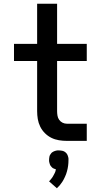

<svg xmlns="http://www.w3.org/2000/svg" viewBox="-20 -755 540 1029"><path d="M445 0H338Q317 0 295.5 -3.5Q274 -7 255 -16.5Q236 -26 220.5 -41.5Q205 -57 195.5 -76.5Q186 -96 182.5 -117Q179 -138 179 -160V-428H55V-520H179V-735H286V-520H445V-428H286V-160Q286 -148 288 -135.5Q290 -123 297 -113Q304 -103 315 -97.5Q326 -92 338 -92H445ZM285 254 243 217Q247 213 250 209Q253 205 256.5 201Q260 197 262.5 192.5Q265 188 267.5 183.5Q270 179 273 173Q276 167 277 164V162L280 153L270 149Q267 148 264 146.5Q261 145 259 142.5Q257 140 254.5 137.5Q252 135 250.5 132.5Q249 130 248 127.5Q247 125 246 121.5Q245 118 244 114Q243 110 243 108V103Q243 98 243.5 93.5Q244 89 245 84Q246 79 248.5 75Q251 71 254 67Q257 63 261 60.5Q265 58 269 56Q273 54 279.5 52.5Q286 51 288 51H295Q299 51 302.5 51.5Q306 52 310 52.5Q314 53 317.5 54Q321 55 324.5 57Q328 59 331 61.5Q334 64 336.5 67Q339 70 340.5 73Q342 76 343.5 80Q345 84 346 88.5Q347 93 347 95V103Q347 111 346.5 118.5Q346 126 345 133.5Q344 141 342.5 148.5Q341 156 339 163Q337 170 334.5 177.5Q332 185 328.5 192Q325 199 322 205.5Q319 212 314.5 218.5Q310 225 304 233Q298 241 296 243L292 246Z"/></svg>

Font: Iosevka Aile Semibold
Style: Regular
Weight: 600
Designer: Belleve Invis
Foundry: Belleve Invis
Version: Version 31.1.0; ttfautohint (v1.8.4)